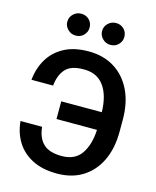

<svg xmlns="http://www.w3.org/2000/svg" viewBox="-136 -1034 925 1136"><g transform="rotate(15 326.0 -465.5)"><path d="M35.2 -234.9H167.5Q173.8 -167.5 210.7 -132.6Q247.6 -97.7 323.2 -97.7Q404.3 -97.7 442.9 -153.6Q481.4 -209.5 485.8 -301.3H237.8V-409.7H486.3Q483.9 -512.7 441.7 -570.1Q399.4 -627.4 319.3 -627Q240.7 -627.4 207.3 -590.3Q173.8 -553.2 167 -487.3H34.7Q41.5 -558.6 75 -615Q108.4 -671.4 169.2 -704.3Q230 -737.3 319.3 -737.3Q410.6 -737.3 477.8 -695.3Q544.9 -653.3 581.5 -576.9Q618.2 -500.5 617.7 -396.5V-329.1Q618.2 -225.1 582.3 -149.2Q546.4 -73.2 480.2 -31.7Q414.1 9.8 323.2 9.8Q234.4 9.8 172.4 -21.7Q110.4 -53.2 75.9 -108.4Q41.5 -163.6 35.2 -234.9ZM219.2 -807.6Q191.4 -807.1 170.9 -827.1Q150.4 -847.2 150.4 -874Q150.4 -902.8 170.9 -922.1Q191.4 -941.4 219.2 -941.4Q248 -941.4 267.6 -922.1Q287.1 -902.8 287.1 -874Q287.1 -847.2 267.6 -827.1Q248 -807.1 219.2 -807.6ZM432.1 -807.6Q404.3 -807.1 383.8 -827.1Q363.3 -847.2 363.3 -874Q363.3 -902.8 383.8 -922.1Q404.3 -941.4 432.1 -941.4Q460.9 -941.4 480.5 -922.1Q500 -902.8 500 -874Q500 -847.2 480.5 -827.1Q460.9 -807.1 432.1 -807.6Z"/></g></svg>

Font: Inter Tight SemiBold
Style: Regular
Weight: 600
Designer: Rasmus Andersson
Foundry: rsms
Version: Version 3.004; ttfautohint (v1.8.4.7-5d5b)